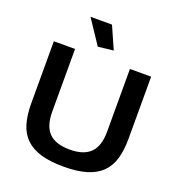

<svg xmlns="http://www.w3.org/2000/svg" viewBox="-169 -1112 1167 1259"><g transform="rotate(20 414.5 -482.0)"><path d="M358 -806 246 -974H396L465 -818ZM415 10Q322 10 257 -9Q192 -28 151.5 -67Q111 -106 93 -166Q75 -226 75 -308V-741H223V-304Q223 -203 270 -156Q317 -109 415 -109Q512 -109 559 -156Q606 -203 606 -304V-741H754V-308Q754 -226 736 -166Q718 -106 677.5 -67Q637 -28 572.5 -9Q508 10 415 10Z"/></g></svg>

Font: Encode Sans Wide
Style: SemiBold
Weight: 600
Designer: Pablo Impallari, Andres Torresi
Foundry: Pablo Impallari, Andres Torresi
Version: Version 1.000; ttfautohint (v1.00) -l 8 -r 50 -G 200 -x 14 -